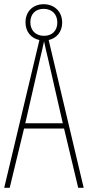

<svg xmlns="http://www.w3.org/2000/svg" viewBox="-20 -891 417 911"><path d="M351 0H377L211 -701C249 -710 275 -740 275 -784C275 -837 237 -871 187 -871C139 -871 101 -839 101 -785C101 -739 129 -709 167 -701L0 0H26L94 -281H284ZM189 -721C146 -721 124 -750 124 -785C124 -822 146 -849 187 -849C227 -849 252 -823 252 -784C252 -746 228 -721 189 -721ZM208 -612 278 -306H100L170 -612C178 -646 183 -666 189 -695C195 -666 200 -645 208 -612Z"/></svg>

Font: Noto Sans Gurmukhi UI ExtraCondensed Thin
Style: Regular
Weight: 100
Width: 2
Designer: Jelle Bosma - Monotype Design Team
Foundry: Monotype Imaging Inc.
Version: Version 2.004